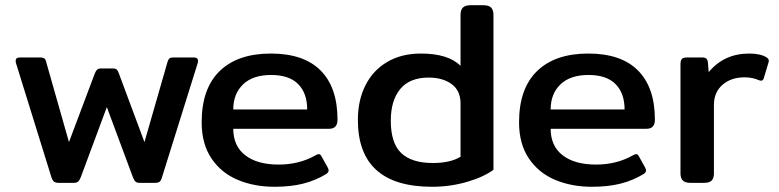

<svg xmlns="http://www.w3.org/2000/svg" viewBox="-20 -700 2982 735"><path d="M177 -21 41 -459Q40 -462 40 -467Q40 -480 56 -480H133Q145 -480 150 -476Q155 -472 157 -462L244 -156L343 -419Q347 -429 352 -433.5Q357 -438 368 -438H411Q422 -438 426.5 -434Q431 -430 435 -419L533 -156L621 -462Q624 -472 628 -476Q632 -480 645 -480H722Q738 -480 738 -467Q738 -462 737 -459L600 -21Q596 -8 590.5 -4Q585 0 573 0H515Q504 0 499 -4.5Q494 -9 489 -21L389 -290L289 -21Q284 -9 278.5 -4.5Q273 0 262 0H205Q193 0 187 -4.5Q181 -9 177 -21Z M752 -232Q752 -361 821 -428Q890 -495 1017 -495Q1143 -495 1207.5 -430Q1272 -365 1272 -242Q1272 -207 1240 -207H873Q873 -141 919 -105.5Q965 -70 1047 -70Q1126 -70 1189 -106Q1196 -110 1200 -110Q1207 -110 1211 -101L1235 -58Q1238 -52 1238 -47Q1238 -40 1229 -34Q1188 -9 1140.5 3Q1093 15 1031 15Q953 15 890 -11.5Q827 -38 789.5 -93.5Q752 -149 752 -232ZM1156 -281Q1156 -343 1121.5 -378Q1087 -413 1018 -413Q948 -413 910.5 -377Q873 -341 873 -281Z M1350 -241Q1350 -316 1379 -373.5Q1408 -431 1462.5 -463Q1517 -495 1591 -495Q1696 -495 1743 -448V-643Q1743 -662 1752 -671Q1761 -680 1781 -680H1831Q1851 -680 1860 -671Q1869 -662 1869 -643V-50Q1831 -22 1767 -3.5Q1703 15 1634 15Q1350 15 1350 -241ZM1743 -100V-304Q1743 -353 1709 -378Q1675 -403 1621 -403Q1548 -403 1512 -359Q1476 -315 1476 -238Q1476 -152 1516 -114Q1556 -76 1637 -76Q1704 -76 1743 -100Z M1967 -232Q1967 -361 2036 -428Q2105 -495 2232 -495Q2358 -495 2422.5 -430Q2487 -365 2487 -242Q2487 -207 2455 -207H2088Q2088 -141 2134 -105.5Q2180 -70 2262 -70Q2341 -70 2404 -106Q2411 -110 2415 -110Q2422 -110 2426 -101L2450 -58Q2453 -52 2453 -47Q2453 -40 2444 -34Q2403 -9 2355.5 3Q2308 15 2246 15Q2168 15 2105 -11.5Q2042 -38 2004.5 -93.5Q1967 -149 1967 -232ZM2371 -281Q2371 -343 2336.5 -378Q2302 -413 2233 -413Q2163 -413 2125.5 -377Q2088 -341 2088 -281Z M2585 -36V-453Q2585 -468 2590 -474Q2595 -480 2611 -480H2668Q2679 -480 2684 -475.5Q2689 -471 2690 -460L2693 -424Q2752 -495 2848 -495Q2892 -495 2915 -480Q2921 -476 2922.5 -471.5Q2924 -467 2922 -461L2904 -401Q2901 -391 2893 -391L2885 -393Q2861 -404 2830 -404Q2779 -404 2746 -375.5Q2713 -347 2713 -298V-36Q2713 -18 2704.5 -9Q2696 0 2675 0H2623Q2603 0 2594 -9Q2585 -18 2585 -36Z"/></svg>

Font: Mitr
Style: Regular
Weight: 400
Designer: Thanarat Vachiruckul
Foundry: Cadson Demak
Version: Version 1.002